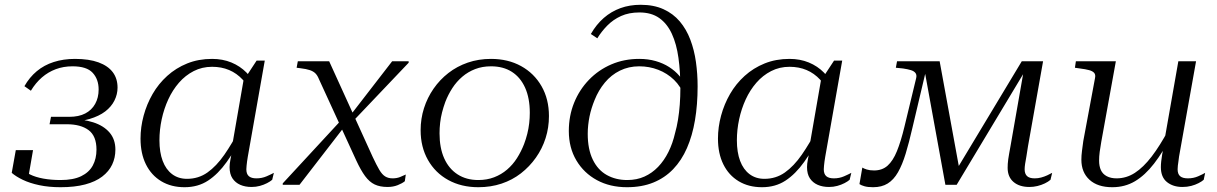

<svg xmlns="http://www.w3.org/2000/svg" viewBox="-20 -772 5085 802"><path d="M283 -495Q245 -495 213 -483Q181 -471 155 -448.5Q129 -426 109 -393L82 -412Q103 -449 133.5 -474.5Q164 -500 204.5 -513Q245 -526 293 -526Q352 -526 391.5 -511.5Q431 -497 451 -470.5Q471 -444 471 -406Q471 -378 458 -352Q445 -326 419.5 -306.5Q394 -287 354 -275Q314 -263 260 -263L296 -281L292 -258L268 -275Q326 -275 369.5 -261Q413 -247 437.5 -218.5Q462 -190 462 -147Q462 -113 448.5 -84.5Q435 -56 407 -34.5Q379 -13 335.5 -1.5Q292 10 233 10Q184 10 144 1.5Q104 -7 75 -21Q46 -35 29 -50L46 -145H118L99 -35Q90 -36 82.5 -41Q75 -46 71.5 -54.5Q68 -63 71 -73Q82 -55 105 -43.5Q128 -32 161 -26Q194 -20 233 -20Q286 -20 319 -36Q352 -52 367.5 -80.5Q383 -109 383 -147Q383 -204 350 -228.5Q317 -253 259 -253H187L193 -284H269Q309 -284 336 -298Q363 -312 377.5 -338Q392 -364 392 -398Q392 -441 367 -468Q342 -495 283 -495Z M1052 -402 1034 -372Q1019 -412 994 -439Q969 -466 937 -479.5Q905 -493 866 -493Q824 -493 789 -475Q754 -457 727.5 -426.5Q701 -396 683 -357Q665 -318 655.5 -274Q646 -230 646 -186Q646 -136 659.5 -100Q673 -64 699 -44.5Q725 -25 761 -25Q809 -25 846.5 -51.5Q884 -78 917 -125.5Q950 -173 982 -235L999 -215Q963 -146 927 -95.5Q891 -45 849 -17.5Q807 10 751 10Q695 10 653.5 -15Q612 -40 589.5 -85.5Q567 -131 567 -193Q567 -241 580 -289Q593 -337 617.5 -379.5Q642 -422 678.5 -455Q715 -488 762 -507Q809 -526 866 -526Q910 -526 946.5 -511Q983 -496 1010 -468.5Q1037 -441 1052 -402ZM1086 -519 1015 -117Q1013 -107 1012 -97.5Q1011 -88 1010 -80Q1009 -72 1009 -65Q1009 -45 1019.5 -36Q1030 -27 1051 -27Q1074 -27 1093.5 -35.5Q1113 -44 1124 -50L1117 -21Q1109 -14 1095.5 -7Q1082 0 1065.5 4.5Q1049 9 1031 9Q1004 9 983.5 0Q963 -9 951 -27Q939 -45 939 -74Q939 -87 942.5 -105.5Q946 -124 950 -144L946 -142L999 -447L1008 -452L1052 -519Z M1453 -264 1441 -287 1618 -516H1687V-510ZM1161 0V-6L1406 -271L1421 -246L1231 0ZM1599 9Q1567 9 1545 -1.5Q1523 -12 1505 -36.5Q1487 -61 1468 -102L1312 -442Q1306 -457 1297.5 -465.5Q1289 -474 1274.5 -479Q1260 -484 1235 -487L1219 -489L1224 -516H1355L1537 -116Q1553 -82 1564.5 -62.5Q1576 -43 1589 -35Q1602 -27 1620 -27Q1637 -27 1651 -32.5Q1665 -38 1675 -43L1671 -15Q1660 -6 1641 1.5Q1622 9 1599 9Z M2169 -170Q2177 -191 2182.5 -213Q2188 -235 2190.5 -257Q2193 -279 2193 -301Q2193 -362 2173.5 -405.5Q2154 -449 2118 -472Q2082 -495 2031 -495Q1995 -495 1965 -483.5Q1935 -472 1911 -451.5Q1887 -431 1869.5 -404Q1852 -377 1840 -346Q1832 -324 1826.5 -302.5Q1821 -281 1818.5 -259Q1816 -237 1816 -215Q1816 -154 1835.5 -110.5Q1855 -67 1891.5 -43.5Q1928 -20 1978 -20Q2014 -20 2044 -31.5Q2074 -43 2098 -63.5Q2122 -84 2139.5 -111.5Q2157 -139 2169 -170ZM1737 -228Q1737 -276 1751 -320Q1765 -364 1791 -401.5Q1817 -439 1853 -467Q1889 -495 1934 -510.5Q1979 -526 2031 -526Q2102 -526 2156.5 -496Q2211 -466 2242 -412Q2273 -358 2273 -287Q2273 -239 2259 -195Q2245 -151 2218.5 -113.5Q2192 -76 2156 -48Q2120 -20 2075 -5Q2030 10 1978 10Q1907 10 1852.5 -20Q1798 -50 1767.5 -104Q1737 -158 1737 -228Z M2651 -720Q2607 -720 2574 -705Q2541 -690 2516.5 -665Q2492 -640 2475 -612L2448 -630Q2471 -670 2502 -697Q2533 -724 2571.5 -738Q2610 -752 2656 -752Q2711 -752 2751.5 -733.5Q2792 -715 2819.5 -682.5Q2847 -650 2863.5 -606.5Q2880 -563 2887 -513Q2894 -463 2894 -411Q2894 -335 2883 -270Q2872 -205 2849.5 -153.5Q2827 -102 2792 -65.5Q2757 -29 2709 -9.5Q2661 10 2599 10Q2528 10 2473.5 -19.5Q2419 -49 2387.5 -102Q2356 -155 2356 -225Q2356 -288 2378 -342.5Q2400 -397 2440 -438.5Q2480 -480 2533.5 -503Q2587 -526 2650 -526Q2687 -526 2718.5 -517Q2750 -508 2775 -492Q2800 -476 2818 -455Q2836 -434 2845 -411L2839 -370Q2824 -411 2795.5 -438.5Q2767 -466 2729.5 -480.5Q2692 -495 2650 -495Q2606 -495 2569.5 -477Q2533 -459 2506.5 -427Q2480 -395 2464 -355Q2457 -338 2451.5 -320.5Q2446 -303 2442.5 -285.5Q2439 -268 2437 -250Q2435 -232 2435 -213Q2435 -149 2456 -105.5Q2477 -62 2514.5 -41Q2552 -20 2600 -20Q2640 -20 2672 -34.5Q2704 -49 2729 -75Q2754 -101 2772 -137Q2790 -173 2800 -217Q2807 -241 2812 -271.5Q2817 -302 2819.5 -335.5Q2822 -369 2822 -404Q2822 -472 2814 -530Q2806 -588 2786.5 -630.5Q2767 -673 2734 -696.5Q2701 -720 2651 -720Z M3464 -402 3446 -372Q3431 -412 3406 -439Q3381 -466 3349 -479.5Q3317 -493 3278 -493Q3236 -493 3201 -475Q3166 -457 3139.5 -426.5Q3113 -396 3095 -357Q3077 -318 3067.5 -274Q3058 -230 3058 -186Q3058 -136 3071.5 -100Q3085 -64 3111 -44.5Q3137 -25 3173 -25Q3221 -25 3258.5 -51.5Q3296 -78 3329 -125.5Q3362 -173 3394 -235L3411 -215Q3375 -146 3339 -95.5Q3303 -45 3261 -17.5Q3219 10 3163 10Q3107 10 3065.5 -15Q3024 -40 3001.5 -85.5Q2979 -131 2979 -193Q2979 -241 2992 -289Q3005 -337 3029.5 -379.5Q3054 -422 3090.5 -455Q3127 -488 3174 -507Q3221 -526 3278 -526Q3322 -526 3358.5 -511Q3395 -496 3422 -468.5Q3449 -441 3464 -402ZM3498 -519 3427 -117Q3425 -107 3424 -97.5Q3423 -88 3422 -80Q3421 -72 3421 -65Q3421 -45 3431.5 -36Q3442 -27 3463 -27Q3486 -27 3505.5 -35.5Q3525 -44 3536 -50L3529 -21Q3521 -14 3507.5 -7Q3494 0 3477.5 4.5Q3461 9 3443 9Q3416 9 3395.5 0Q3375 -9 3363 -27Q3351 -45 3351 -74Q3351 -87 3354.5 -105.5Q3358 -124 3362 -144L3358 -142L3411 -447L3420 -452L3464 -519Z M3905 -516H3835L3929 0H3976L4286 -516H4248L3967 -49L3990 -51ZM3758 -243Q3743 -181 3726.5 -140.5Q3710 -100 3687.5 -80Q3665 -60 3631 -60Q3613 -60 3600.5 -64Q3588 -68 3582 -72L3570 -3Q3577 2 3591 6Q3605 10 3627 10Q3663 10 3688 -5.5Q3713 -21 3731 -52.5Q3749 -84 3763 -130Q3777 -176 3791 -237L3857 -516H3727L3722 -489L3752 -486Q3772 -483 3785 -479Q3798 -475 3804 -467Q3810 -459 3807 -446ZM4260 -65Q4260 -74 4262 -87.5Q4264 -101 4267.5 -119.5Q4271 -138 4274 -161L4337 -516H4263L4201 -162Q4198 -145 4195.5 -131.5Q4193 -118 4191.5 -107Q4190 -96 4189.5 -87.5Q4189 -79 4189 -71Q4189 -33 4213.5 -12Q4238 9 4280 9Q4297 9 4313.5 5Q4330 1 4344.5 -6Q4359 -13 4368 -21L4375 -50Q4366 -45 4354 -39.5Q4342 -34 4329 -30.5Q4316 -27 4302 -27Q4280 -27 4270 -36.5Q4260 -46 4260 -65Z M4580 -179Q4576 -157 4573.5 -137.5Q4571 -118 4571 -101Q4571 -78 4578.5 -61.5Q4586 -45 4603 -36Q4620 -27 4644 -27Q4685 -27 4720.5 -50Q4756 -73 4790.5 -118Q4825 -163 4861 -230L4875 -208Q4838 -137 4800.5 -88.5Q4763 -40 4721 -15Q4679 10 4626 10Q4565 10 4531 -21Q4497 -52 4497 -105Q4497 -122 4499.5 -141.5Q4502 -161 4505 -183L4554 -446Q4557 -460 4550.5 -467.5Q4544 -475 4529.5 -479Q4515 -483 4491 -486L4470 -489L4474 -516H4641ZM4905 -118Q4904 -108 4902.5 -98.5Q4901 -89 4900 -80.5Q4899 -72 4899 -65Q4899 -45 4909.5 -36Q4920 -27 4942 -27Q4965 -27 4984.5 -35.5Q5004 -44 5014 -50L5008 -21Q5000 -14 4986.5 -7Q4973 0 4956 4.5Q4939 9 4919 9Q4880 9 4854.5 -11.5Q4829 -32 4829 -74Q4829 -85 4830.5 -98.5Q4832 -112 4834.5 -127Q4837 -142 4840 -156V-163L4902 -516H4976Z"/></svg>

Font: Roboto Serif 120pt Expanded Light
Style: Italic
Weight: 300
Width: 7
Italic angle: -10°
Designer: Greg Gazdowicz
Foundry: Commercial Type
Version: Version 1.008